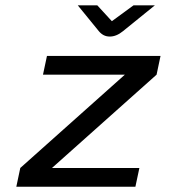

<svg xmlns="http://www.w3.org/2000/svg" viewBox="-20 -708 672 728"><path d="M41.9 0 56.9 -71.1 453.4 -424.9H143L158.1 -496H588.7L573.7 -424.9L177.1 -71.1H508.5L493.4 0ZM396.4 -569.4Q383.2 -569.4 372.9 -574.8Q362.7 -580.2 354.7 -589.9L274.8 -687.9H348.8L404.1 -627.7L486.5 -687.9H567.4L446.4 -589.9Q421.4 -569.4 396.4 -569.4Z"/></svg>

Font: Atkinson Hyperlegible Mono ExtraLight
Style: Italic
Weight: 200
Italic angle: -12°
Monospace: yes
Designer: Elliott Scott, Megan Eiswerth, Linus Boman, Theodore Petrosky, Letters from Sweden
Foundry: Applied Design Works, Letters from Sweden
Version: Version 2.001